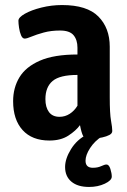

<svg xmlns="http://www.w3.org/2000/svg" viewBox="-20 -550 505 761"><path d="M176 7Q107 7 69.5 -34.5Q32 -76 32 -149Q32 -202 57 -243.5Q82 -285 138 -309.5Q194 -334 287 -334V-361Q287 -392 271.5 -410.5Q256 -429 218 -429Q182 -429 153 -421Q124 -413 105 -405Q86 -397 78 -397Q69 -397 63.5 -410Q58 -423 55.5 -440Q53 -457 53 -468Q53 -481 78.5 -495.5Q104 -510 144 -520Q184 -530 226 -530Q325 -530 370 -484.5Q415 -439 415 -365V-164Q415 -100 420 -72Q425 -44 425 -31Q425 -21 413.5 -15Q402 -9 386 -5.5Q370 -2 355 -0.5Q340 1 333 1Q316 1 309.5 -11Q303 -23 297 -54Q281 -32 251 -12.5Q221 7 176 7ZM216 -87Q238 -87 256.5 -99Q275 -111 287 -131V-253Q217 -253 188.5 -229Q160 -205 160 -157Q160 -125 174 -106Q188 -87 216 -87ZM333 191Q288 191 263 170Q238 149 238 112Q238 79 261.5 41Q285 3 325 -17L385 -10Q355 9 337 37Q319 65 319 87Q319 115 348 115Q367 115 381 108.5Q395 102 402 102Q412 102 417.5 119.5Q423 137 423 150Q423 165 395.5 178Q368 191 333 191Z"/></svg>

Font: Asap Condensed SemiBold
Style: Regular
Weight: 600
Width: 3
Designer: Pablo Cosgaya
Foundry: Omnibus-Type
Version: Version 3.001; ttfautohint (v1.8.4.7-5d5b)